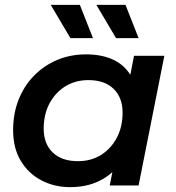

<svg xmlns="http://www.w3.org/2000/svg" viewBox="-20 -764 726 791"><path d="M269 7Q204 7 150.5 -21Q97 -49 65.5 -101.5Q34 -154 34 -228Q34 -296 56.5 -353Q79 -410 120 -452Q161 -494 215.5 -517Q270 -540 335 -540Q402 -540 451 -516Q492 -495 517 -456L532 -534H657L551 0H432L443 -55Q430 -43 416 -34Q355 7 269 7ZM301 -100Q355 -100 396 -125.5Q437 -151 461 -196Q485 -241 485 -300Q485 -362 448 -398Q411 -434 344 -434Q291 -434 249.5 -408.5Q208 -383 184 -338Q160 -293 160 -234Q160 -172 197 -136Q234 -100 301 -100ZM458 -607 377 -744H497L551 -607ZM270 -607 189 -744H309L363 -607Z"/></svg>

Font: Montserrat Thin SemiBold
Style: Italic
Weight: 600
Italic angle: -11.3°
Version: Version 9.000